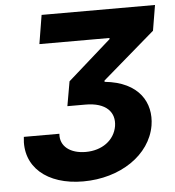

<svg xmlns="http://www.w3.org/2000/svg" viewBox="-53 -776 761 835"><g transform="rotate(-5 328.0 -358.5)"><path d="M191.4 -205.6H36.2C19.2 -76.3 118.3 9.9 277.3 9.9C438.2 9.9 572.1 -78.5 593.8 -207C609.4 -304 557.5 -398.4 407 -413.4V-419L636 -616.5L654.5 -727.3H159.4L138.8 -601.6H444.6V-596.6L255.3 -429L236.5 -322.1H315.3C405.9 -322.1 445 -277.7 435.4 -217.3C424.7 -155.9 369.7 -116.8 299 -116.8C232.2 -116.8 186.4 -150.6 191.4 -205.6Z"/></g></svg>

Font: Margiela Sans
Style: Bold Italic
Weight: 700
Italic angle: -9.39999°
Designer: Stefan Endress, Andreas Faust
Version: Version 1.100;FEAKit 1.0